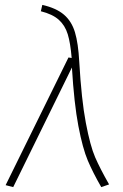

<svg xmlns="http://www.w3.org/2000/svg" viewBox="-20 -759 501 785"><path d="M304 -507Q313 -351 331 -256.5Q349 -162 369 -116Q389 -70 426 -5L394 6Q360 -53 339 -102.5Q318 -152 300.5 -243.5Q283 -335 274 -483L34 6L3 -2L260 -524L273 -522Q268 -583 257 -619Q246 -655 220.5 -678Q195 -701 147 -713L153 -739Q210 -726 241.5 -699Q273 -672 286.5 -627Q300 -582 304 -507Z"/></svg>

Font: FiraGO UltraLight
Style: Italic
Weight: 200
Italic angle: -8°
Designer: bBox Type GmbH
Foundry: bBox Type GmbH
Version: Version 1.001